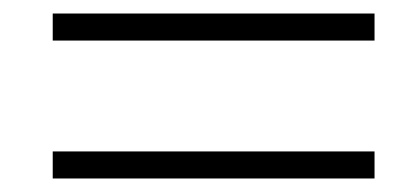

<svg xmlns="http://www.w3.org/2000/svg" viewBox="-20 -505 599 284"><path d="M58 -485H534V-445H58ZM58 -281H534V-241H58Z"/></svg>

Font: Nebula Sans Light
Style: Regular
Weight: 300
Italic angle: -9°
Designer: Paul D. Hunt for Adobe (as Source Sans)
Foundry: Nebula Entertainment & Broadcasting LLC
Version: Version 1.010